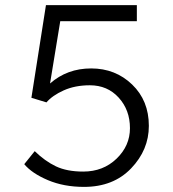

<svg xmlns="http://www.w3.org/2000/svg" viewBox="-20 -720 678 752"><path d="M309 12Q230 12 167.5 -14.5Q105 -41 75 -77L116 -128Q156 -89 199 -68.5Q242 -48 306 -48Q384 -48 436.5 -98.5Q489 -149 489 -218Q489 -289 445 -337.5Q401 -386 332 -386Q274 -386 229.5 -366Q185 -346 162 -319L103 -337L160 -700H516V-637H216L176 -393Q243 -452 337 -452Q432 -452 497.5 -389Q563 -326 563 -227Q563 -133 493.5 -60.5Q424 12 309 12Z"/></svg>

Font: Overpass Light
Style: Regular
Weight: 300
Designer: Delve Withrington, Thomas Jockin
Foundry: Delve Fonts
Version: Version 3.000;DELV;Overpass